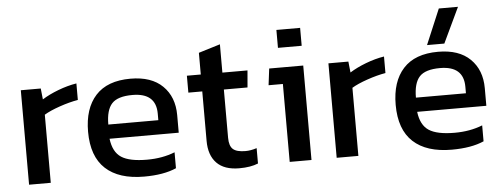

<svg xmlns="http://www.w3.org/2000/svg" viewBox="-48 -825 2513 960"><g transform="rotate(-5 1208.5 -344.5)"><path d="M63 0V-474.1H163.1L168.9 -418.9Q203.6 -440.9 250.5 -458.7Q297.4 -476.6 342.8 -483.9V-400.9Q299.8 -393.6 250.2 -376.5Q200.7 -359.4 171.9 -341.8V0Z M640.1 9.8Q513.7 9.8 446.8 -52Q379.9 -113.8 379.9 -237.8Q379.9 -354.5 438.7 -419.2Q497.6 -483.9 613.8 -483.9Q718.8 -483.9 774.9 -428.7Q831.1 -373.5 831.1 -282.2V-193.8H483.9Q492.2 -126.5 533 -99.9Q573.7 -73.2 662.1 -73.2Q739.3 -73.2 801.8 -98.1V-18.1Q738.8 9.8 640.1 9.8ZM483.9 -265.1H734.9V-297.9Q734.9 -401.9 616.7 -401.9Q542.5 -401.9 513.2 -369.9Q483.9 -337.9 483.9 -265.1Z M1117.7 9.8Q1042.5 9.8 1004.4 -29.5Q966.3 -68.8 966.3 -141.1V-389.2H896.5V-474.1H966.3V-583L1074.7 -616.2V-474.1H1200.7L1193.4 -389.2H1074.7V-147Q1074.7 -106 1093.3 -89.6Q1111.8 -73.2 1155.8 -73.2Q1182.6 -73.2 1212.4 -83V-5.9Q1174.8 9.8 1117.7 9.8Z M1362.3 -573.2V-663.1H1481.4V-573.2ZM1371.1 0V-391.1H1299.3L1309.6 -474.1H1480.5V0Z M1606.9 0V-474.1H1707L1712.9 -418.9Q1747.6 -440.9 1794.4 -458.7Q1841.3 -476.6 1886.7 -483.9V-400.9Q1843.8 -393.6 1794.2 -376.5Q1744.6 -359.4 1715.8 -341.8V0Z M2106 -522 2180.7 -699.2H2276.9L2192.9 -522ZM2184.1 9.8Q2057.6 9.8 1990.7 -52Q1923.8 -113.8 1923.8 -237.8Q1923.8 -354.5 1982.7 -419.2Q2041.5 -483.9 2157.7 -483.9Q2262.7 -483.9 2318.8 -428.7Q2375 -373.5 2375 -282.2V-193.8H2027.8Q2036.1 -126.5 2076.9 -99.9Q2117.7 -73.2 2206.1 -73.2Q2283.2 -73.2 2345.7 -98.1V-18.1Q2282.7 9.8 2184.1 9.8ZM2027.8 -265.1H2278.8V-297.9Q2278.8 -401.9 2160.6 -401.9Q2086.4 -401.9 2057.1 -369.9Q2027.8 -337.9 2027.8 -265.1Z"/></g></svg>

Font: Kanit
Style: Regular
Weight: 400
Designer: Katatrad Team
Foundry: CadsonDemak
Version: Version 1.000;PS 001.000;hotconv 1.0.88;makeotf.lib2.5.64775